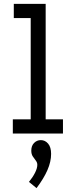

<svg xmlns="http://www.w3.org/2000/svg" viewBox="-20 -687 390 988"><path d="M46 0V-73H138V-594H51V-667H215V-73H304V0ZM168 281 129 249Q148 226 160 202.5Q172 179 172 161Q172 149 164 139Q156 129 148.5 117.5Q141 106 141 88Q141 63 155.5 48.5Q170 34 190 34Q212 34 227.5 52Q243 70 243 105Q243 145 224 188.5Q205 232 168 281Z"/></svg>

Font: Inconsolata ExtraCondensed SemiBold
Style: Regular
Weight: 600
Width: 2
Monospace: yes
Designer: Raph Levien, Cyreal, Brenton Simpson
Foundry: Raph Levien, Cyreal, Google
Version: Version 3.001; ttfautohint (v1.8.2.53-6de2)